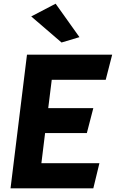

<svg xmlns="http://www.w3.org/2000/svg" viewBox="-20 -1009 627 1039"><path d="M410 -808 281 -989 149 -920 313 -779ZM241 -424 260 -577H552L587 -713H126L37 10H485L518 -126H204L224 -289H450L485 -424Z"/></svg>

Font: Bluebird
Style: SfBdObl
Weight: 700
Designer: Jasper
Foundry: Cannot Into Space Fonts
Version: Version 0.98